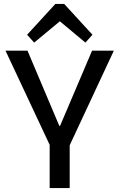

<svg xmlns="http://www.w3.org/2000/svg" viewBox="-20 -958 608 978"><path d="M8 -700H120L282 -317H286L449 -700H560L335 -218H234ZM233 -269H335V0H233ZM118 -781 262 -938H307L451 -781L415 -741L258 -872H312L154 -741Z"/></svg>

Font: Pathway Extreme Medium
Style: Regular
Weight: 500
Designer: Eduardo Rodriguez Tunni
Foundry: Eduardo Rodriguez Tunni
Version: Version 1.001;gftools[0.9.26]